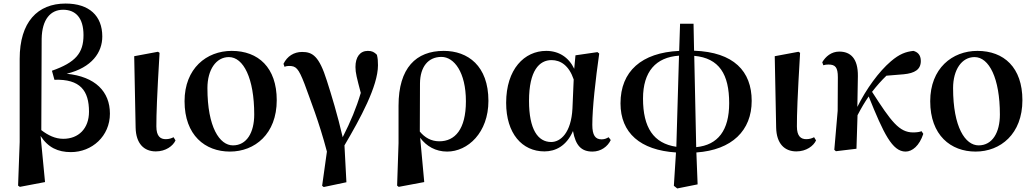

<svg xmlns="http://www.w3.org/2000/svg" viewBox="-20 -839 5828 1083"><path d="M82 208 92 215 234 188 209 -72C251 -7 307 19 380 19C499 19 600 -71 600 -198C600 -322 518 -407 356 -423C499 -458 557 -544 557 -633C557 -750 483 -819 350 -819C192 -819 91 -715 91 -507V-38ZM213 -104 215 -620C217 -730 265 -784 336 -784C405 -784 451 -740 451 -641C451 -540 407 -487 273 -440L287 -389C433 -394 482 -327 482 -209C482 -114 423 -56 337 -56C291 -56 251 -76 213 -105Z M859 15C915 15 956 -16 970 -47L959 -65C947 -59 934 -54 915 -54C885 -54 862 -70 862 -126C862 -197 865 -288 880 -541L871 -547L737 -522L745 -119C747 -29 792 15 859 15Z M1277 16C1417 16 1541 -83 1541 -274C1541 -458 1437 -552 1287 -552C1145 -552 1021 -453 1021 -268C1021 -76 1137 16 1277 16ZM1294 -19C1219 -19 1150 -121 1150 -342C1150 -446 1199 -517 1271 -517C1353 -517 1414 -398 1414 -193C1414 -92 1372 -19 1294 -19Z M1797 209 1806 216 1934 189 1923 -19C2012 -170 2112 -353 2112 -471C2112 -495 2111 -509 2106 -530C2091 -545 2079 -552 2055 -552C2011 -552 1985 -518 1985 -461C1985 -428 1993 -399 2015 -315C1990 -230 1958 -154 1913 -65C1884 -191 1849 -305 1824 -383C1780 -523 1743 -546 1684 -546C1638 -546 1600 -522 1579 -479L1585 -462C1594 -466 1602 -467 1610 -467C1649 -467 1663 -456 1698 -365C1728 -281 1780 -152 1824 16Z M2220 208 2229 215 2373 188 2350 -62C2385 -14 2438 16 2502 16C2619 16 2735 -91 2735 -270C2735 -468 2619 -552 2483 -552C2327 -552 2228 -456 2228 -243V-32ZM2348 -97 2349 -369C2350 -462 2395 -518 2470 -518C2541 -518 2608 -432 2608 -268C2608 -109 2546 -42 2458 -42C2412 -42 2376 -63 2348 -97Z M3051 15C3113 15 3175 -15 3212 -100C3227 -18 3259 16 3322 16C3370 16 3408 -13 3425 -49L3413 -65C3401 -58 3390 -53 3373 -53C3338 -53 3321 -76 3321 -135C3321 -229 3339 -389 3360 -537L3350 -545L3226 -527L3219 -451C3188 -516 3132 -552 3061 -552C2938 -552 2835 -449 2835 -259C2835 -86 2925 15 3051 15ZM3216 -391 3209 -227C3202 -90 3142 -38 3089 -38C3014 -38 2964 -109 2964 -270C2964 -441 3022 -500 3091 -500C3142 -500 3189 -470 3216 -391Z M3795 -11C3666 -30 3607 -120 3607 -283C3607 -436 3680 -516 3810 -525ZM3781 209 3800 224 3915 201 3908 21C4109 7 4220 -103 4220 -270C4220 -437 4119 -545 3895 -553L3892 -705H3816L3811 -552C3599 -542 3480 -437 3480 -256C3480 -89 3592 8 3793 21ZM3896 -524C4037 -511 4093 -420 4093 -257C4093 -104 4030 -21 3907 -9Z M4472 15C4528 15 4569 -16 4583 -47L4572 -65C4560 -59 4547 -54 4528 -54C4498 -54 4475 -70 4475 -126C4475 -197 4478 -288 4493 -541L4484 -547L4350 -522L4358 -119C4360 -29 4405 15 4472 15Z M5088 16C5126 16 5166 -17 5188 -84L5178 -99C5169 -95 5152 -92 5131 -92C5052 -92 5007 -153 4899 -321C4926 -356 4953 -386 4980 -412L5077 -420C5140 -426 5174 -447 5174 -495C5174 -530 5155 -546 5132 -552C5089 -547 5054 -535 5005 -493C4937 -435 4866 -337 4816 -236L4819 -410C4820 -510 4777 -548 4714 -548C4669 -548 4637 -520 4618 -488L4624 -471C4634 -474 4643 -475 4653 -475C4692 -475 4706 -459 4706 -403L4705 -214L4686 6L4695 14L4811 0L4817 -189C4840 -233 4856 -260 4880 -295C4964 -86 5013 16 5088 16Z M5483 16C5623 16 5747 -83 5747 -274C5747 -458 5643 -552 5493 -552C5351 -552 5227 -453 5227 -268C5227 -76 5343 16 5483 16ZM5500 -19C5425 -19 5356 -121 5356 -342C5356 -446 5405 -517 5477 -517C5559 -517 5620 -398 5620 -193C5620 -92 5578 -19 5500 -19Z"/></svg>

Font: Source Han Serif CN
Style: Bold
Weight: 700
Designer: Ryoko NISHIZUKA 西塚涼子 (kana & ideographs); Frank Grießhammer (Latin, Greek & Cyrillic); Wenlong ZHANG 张文龙 (bopomofo); San
Foundry: Adobe
Version: Version 2.003;hotconv 1.1.1;makeotfexe 2.6.0